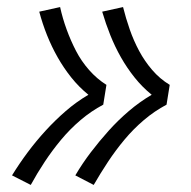

<svg xmlns="http://www.w3.org/2000/svg" viewBox="-20 -608 540 543"><path d="M245 -85 193 -112Q213 -146 237 -177.5Q261 -209 287.5 -238.5Q314 -268 344.5 -294Q375 -320 409 -340Q382 -362 360.5 -389Q339 -416 322 -446Q305 -476 292 -508.5Q279 -541 269 -575L328 -588Q336 -556 347 -524.5Q358 -493 373.5 -464Q389 -435 410.5 -410Q432 -385 460 -368L451 -312Q417 -294 387 -268.5Q357 -243 332 -213Q307 -183 285.5 -150.5Q264 -118 245 -85ZM67 -85 14 -112Q35 -146 58.5 -177.5Q82 -209 109 -238.5Q136 -268 166 -294Q196 -320 230 -340Q203 -362 181.5 -389Q160 -416 143 -446Q126 -476 113 -508.5Q100 -541 91 -575L150 -588Q157 -556 168.5 -524.5Q180 -493 195 -464Q210 -435 232 -410Q254 -385 281 -368L272 -312Q238 -294 208 -268.5Q178 -243 153 -213Q128 -183 106.5 -150.5Q85 -118 67 -85Z"/></svg>

Font: Iosevka Slab Light
Style: Italic
Weight: 300
Italic angle: -9°
Monospace: yes
Designer: Belleve Invis
Foundry: Belleve Invis
Version: Version 11.1.1; ttfautohint (v1.8.3)